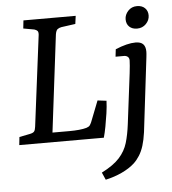

<svg xmlns="http://www.w3.org/2000/svg" viewBox="-54 -639 791 882"><g transform="rotate(-5 341.0 -198.0)"><path d="M392 -173 433 -168Q432 -141 427.5 -110Q423 -79 417.5 -50Q412 -21 406 0H16L20 -37L70 -47Q84 -50 89 -56Q94 -62 96 -78L149 -497Q150 -510 145.5 -515Q141 -520 131 -523L81 -532L85 -569H326L321 -532L256 -523Q245 -521 238 -515.5Q231 -510 228 -492L173 -44H250Q275 -44 295.5 -46Q316 -48 330 -52Q342 -56 346 -61.5Q350 -67 354 -76ZM398 193 383 159Q438 131 465.5 100.5Q493 70 504 33Q515 -4 521 -52L550 -285Q552 -302 553.5 -318.5Q555 -335 555 -343Q555 -355 548 -360.5Q541 -366 531 -366H492L496 -400Q551 -423 589 -423Q613 -423 624 -411.5Q635 -400 635 -377Q635 -368 633 -351.5Q631 -335 629 -318L592 -9Q587 27 579 52.5Q571 78 559 97Q547 116 532 130Q509 151 474 167.5Q439 184 398 193ZM602 -486Q580 -486 566.5 -498.5Q553 -511 553 -533Q553 -554 569 -571.5Q585 -589 610 -589Q633 -589 646.5 -576Q660 -563 660 -542Q660 -520 643.5 -503Q627 -486 602 -486Z"/></g></svg>

Font: Yrsa
Style: Italic
Weight: 400
Italic angle: -7.10001°
Designer: Anna Giedrys (Yrsa+Rasa design), David Brezina (Yrsa art-direction, Rasa art-direction, design)
Foundry: Rosetta Type Foundry
Version: Version 2.004